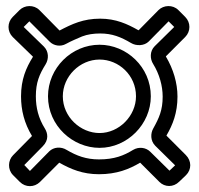

<svg xmlns="http://www.w3.org/2000/svg" viewBox="-20 -666 671 648"><path d="M314 -128C271 -128 239 -140 205 -160C186 -172 161 -170 146 -155L81 -89L62 -109L124 -172C146 -194 141 -217 131 -233C110 -267 101 -302 101 -341C101 -388 113 -415 134 -449C145 -467 145 -492 128 -509L60 -575L79 -594L148 -525C161 -512 184 -507 203 -518C221 -528 241 -536 257 -543C275 -550 296 -553 318 -553C359 -553 388 -541 422 -521C440 -510 467 -511 482 -526L549 -594L568 -575L502 -510C485 -493 486 -467 497 -450C518 -416 529 -376 529 -340C529 -294 517 -268 497 -232C488 -216 487 -191 504 -174L571 -108L552 -90L487 -154C473 -168 449 -172 429 -160C398 -141 366 -128 314 -128ZM181 -563 113 -632C94 -651 63 -649 46 -632L23 -609C4 -590 4 -560 23 -541L91 -475V-474C68 -437 51 -398 51 -341C51 -294 62 -250 88 -207L24 -142C7 -125 5 -94 24 -75L47 -52C66 -33 96 -33 115 -52L180 -117C219 -95 259 -78 314 -78C374 -78 416 -95 453 -117L518 -52C536 -34 565 -33 585 -53L608 -75C627 -94 627 -123 607 -143L542 -208V-209C563 -245 579 -285 579 -340C579 -386 565 -433 540 -475V-476L605 -541C624 -560 624 -590 605 -609L582 -632C563 -651 532 -649 515 -632L448 -564H447C410 -585 371 -603 318 -603C261 -603 223 -585 181 -563ZM316 -515C221 -515 142 -436 142 -341C142 -241 226 -167 316 -167C410 -167 489 -247 489 -341C489 -440 407 -515 316 -515ZM316 -465C381 -465 439 -412 439 -341C439 -275 382 -217 316 -217C252 -217 192 -271 192 -341C192 -408 249 -465 316 -465Z"/></svg>

Font: DIN Rundschrift
Style: EngKont
Weight: 400
Width: 3
Version: Version 1.027